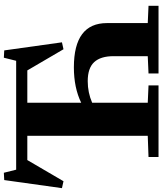

<svg xmlns="http://www.w3.org/2000/svg" viewBox="55 -901 844 998"><g transform="rotate(-90 477.0 -402.0)"><path d="M856 -268V-56L946 -52V0H594V-52L684 -56V-234Q684 -301 653 -334.5Q622 -368 554 -368Q495 -368 442 -345V-56L532 -52V0H160V-52L270 -56V-682H144L34 -494L-2 -502L40 -802L78 -804L94 -740H660L676 -804L714 -802L756 -502L720 -494L610 -682H442V-402Q520 -440 626 -440Q856 -440 856 -268Z"/></g></svg>

Font: Minipax
Style: Bold
Weight: 700
Designer: Raphaël Ronot, Igor Stepanchenko (Cyrillic)
Foundry: steppetype
Version: Version 1.002